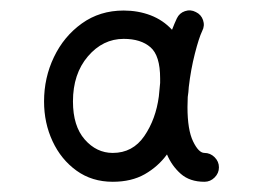

<svg xmlns="http://www.w3.org/2000/svg" viewBox="-20 -760 502 370"><path d="M197.3 -409.7Q157.2 -409.7 127.4 -431.2Q97.7 -452.6 81.3 -487.8Q64.9 -522.9 64.9 -564.5Q64.9 -610.4 84 -650.1Q103 -689.9 137.7 -714.8Q172.4 -739.7 218.3 -739.7Q246.1 -739.7 270.3 -730.5Q294.4 -721.2 311.5 -702.6Q316.4 -715.3 320.8 -724.6Q325.7 -734.9 336.4 -738.5Q347.2 -742.2 357.4 -736.8Q367.7 -731.9 371.3 -721.2Q375 -710.4 369.6 -700.2Q363.3 -687 355.5 -656.5Q347.7 -626 343.8 -592.3Q343.3 -582.5 341.8 -573.2Q341.3 -563 341.3 -553.7Q341.3 -509.8 352.1 -487.5Q362.8 -465.3 374 -465.3Q385.3 -465.3 393.6 -457Q401.9 -448.7 401.9 -437.5Q401.9 -426.3 393.6 -418Q385.3 -409.7 374 -409.7Q345.7 -409.7 328.4 -425Q311 -440.4 301.8 -462.4Q284.7 -439 259 -424.3Q233.4 -409.7 197.3 -409.7ZM197.3 -465.3Q235.8 -465.3 258.1 -497.8Q280.3 -530.3 286.1 -574.2Q287.1 -586.9 288.6 -600.1Q288.6 -604.5 288.6 -608.9Q288.6 -652.8 270 -668.9Q251.5 -685.1 218.3 -685.1Q178.2 -685.1 149.4 -651.4Q120.6 -617.7 120.6 -564.5Q120.6 -517.1 143.3 -491.2Q166 -465.3 197.3 -465.3Z"/></svg>

Font: Mikhak-FD SemiBold
Style: Regular
Weight: 600
Designer: Amin Abedi
Version: Version 3.2